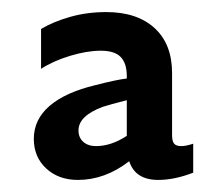

<svg xmlns="http://www.w3.org/2000/svg" viewBox="-20 -635 363 318"><path d="M194 -368Q154 -337 109 -337Q77 -337 56.5 -356Q36 -375 36 -405Q36 -437 62 -459.5Q88 -482 138 -494Q173 -503 190 -505V-509Q190 -530 180 -540.5Q170 -551 147 -551Q124 -551 96 -542.5Q68 -534 48 -521V-587Q68 -599 96 -607Q124 -615 156 -615Q207 -615 236 -588.5Q265 -562 265 -514V-411Q265 -401 268.5 -397Q272 -393 280 -393Q288 -393 300 -397V-349Q269 -337 242 -337Q204 -337 194 -368ZM139 -393Q164 -393 190 -410V-469Q162 -462 150 -458Q110 -443 110 -419Q110 -407 118 -400Q126 -393 139 -393Z"/></svg>

Font: Madhuban SemiBold
Style: Regular
Weight: 600
Designer: jaikishan Patel
Foundry: MagicType
Version: Version 1.000